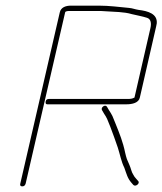

<svg xmlns="http://www.w3.org/2000/svg" viewBox="-20 -658 576 681"><path d="M470 -16 463 -24C458 -29 455 -34 453 -38C446 -48 445 -60 439 -73L430 -94C428 -100 426 -107 424 -116C416 -155 404 -184 390 -219L379 -246C376 -253 371 -260 366 -268L359 -280C352 -289 336 -276 342 -267L349 -255C354 -248 357 -242 360 -236L371 -209C382 -181 388 -162 398 -134C406 -109 410 -85 421 -63C429 -41 432 -26 446 -10L453 -2C461 6 478 -8 470 -16ZM228 -619H326C335 -619 345 -619 355 -618C385 -616 421 -616 447 -608C463 -604 486 -600 501 -595C515 -591 518 -576 513 -556L457 -312C450 -308 443 -307 433 -307H153C147 -307 143 -304 142 -298C141 -292 142 -288 148 -288H428C449 -288 472 -293 476 -312L532 -556C533 -561 535 -568 536 -575C539 -609 505 -619 471 -623C458 -625 450 -629 437 -630C403 -633 369 -638 330 -638H232C213 -638 196 -632 192 -614L52 -7C50 0 53 3 59 3C65 3 69 0 71 -7L211 -614C212 -619 222 -619 228 -619Z"/></svg>

Font: Electronic
Style: ExThnIt
Weight: 100
Version: Version 1.011